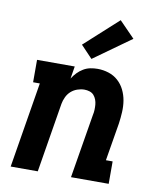

<svg xmlns="http://www.w3.org/2000/svg" viewBox="-87 -858 774 928"><g transform="rotate(10 300.0 -394.5)"><path d="M29 0 98 -420H65V-530H250L240 -469Q250 -485 263 -498.5Q276 -512 292 -521.5Q308 -531 325.5 -534.5Q343 -538 361 -538Q389 -538 415.5 -529.5Q442 -521 462 -503Q482 -485 494 -460.5Q506 -436 510.5 -409Q515 -382 513.5 -353Q512 -324 508 -296L477 -110H510V0H325L377 -314Q380 -327 380.5 -340Q381 -353 380 -365.5Q379 -378 374.5 -390Q370 -402 362 -411Q354 -420 341.5 -424Q329 -428 316 -428Q299 -428 281.5 -422Q264 -416 250.5 -404Q237 -392 229 -375Q221 -358 218 -341L162 0ZM323 -580 266 -640 430 -789 506 -711Z"/></g></svg>

Font: Iosevka Slab XBdEx
Style: Italic
Weight: 800
Width: 7
Italic angle: -9°
Monospace: yes
Designer: Belleve Invis
Foundry: Belleve Invis
Version: Version 11.1.1; ttfautohint (v1.8.3)